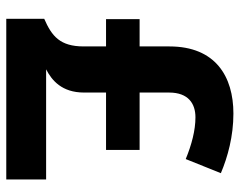

<svg xmlns="http://www.w3.org/2000/svg" viewBox="-96 -668 764 612"><g transform="rotate(90 286.0 -362.0)"><path d="M342 -724C224 -724 128 -667 128 -520V-425H41V-318H128V-247C128 -171 95 -145 40 -121V0H552V-127H201C236 -145 275 -177 275 -248V-318H458V-425H275V-519C275 -581 311 -603 354 -603C395 -603 441 -591 487 -572L532 -684C480 -706 414 -724 342 -724Z"/></g></svg>

Font: Noto Sans Adlam
Style: Bold
Weight: 700
Designer: Mark Jamra, Neil Patel
Foundry: JamraPatel LLC
Version: Version 3.001